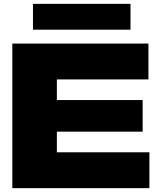

<svg xmlns="http://www.w3.org/2000/svg" viewBox="-20 -976 843 996"><path d="M275 -564H750V-750H44V0H755V-186H275V-293H720V-457H275ZM657 -822V-956H151V-822Z"/></svg>

Font: Bounded ExtBd
Style: Regular
Weight: 800
Designer: Vlad Churkin
Version: Version 3.0